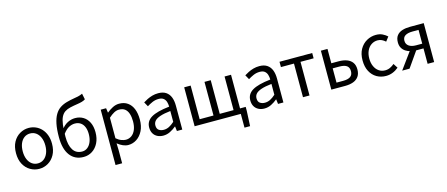

<svg xmlns="http://www.w3.org/2000/svg" viewBox="-59 -1586 6020 2586"><g transform="rotate(-15 2951.0 -293.5)"><path d="M303 13Q237 13 179 -20.5Q121 -54 86.5 -117.5Q52 -181 52 -271Q52 -362 86.5 -425.5Q121 -489 179 -523Q237 -557 303 -557Q353 -557 398.5 -538Q444 -519 479 -482Q514 -445 534 -392Q554 -339 554 -271Q554 -181 519 -117.5Q484 -54 427 -20.5Q370 13 303 13ZM303 -63Q350 -63 385.5 -89Q421 -115 441 -162Q461 -209 461 -271Q461 -334 441 -381Q421 -428 385.5 -454Q350 -480 303 -480Q256 -480 220.5 -454Q185 -428 165.5 -381Q146 -334 146 -271Q146 -209 165.5 -162Q185 -115 220.5 -89Q256 -63 303 -63Z M922 13Q800 13 733 -76Q666 -165 666 -329Q666 -440 681.5 -515.5Q697 -591 726 -640Q755 -689 796.5 -717Q838 -745 891 -760Q944 -775 1006 -785Q1037 -790 1055.5 -794Q1074 -798 1088.5 -803.5Q1103 -809 1119 -816L1136 -733Q1115 -719 1087 -711Q1059 -703 1025 -698Q965 -689 919.5 -678.5Q874 -668 842.5 -647Q811 -626 791 -586.5Q771 -547 762 -480.5Q753 -414 753 -312Q753 -194 795 -128.5Q837 -63 921 -63Q963 -63 996 -89Q1029 -115 1047.5 -161.5Q1066 -208 1066 -269Q1066 -325 1049 -366.5Q1032 -408 999 -430.5Q966 -453 919 -453Q879 -453 837 -431.5Q795 -410 752 -352L749 -420Q786 -471 836.5 -497Q887 -523 942 -523Q1006 -523 1055.5 -492.5Q1105 -462 1132.5 -405Q1160 -348 1160 -269Q1160 -183 1128 -119.5Q1096 -56 1042 -21.5Q988 13 922 13Z M1306 229V-543H1381L1390 -480H1392Q1429 -511 1473.5 -534Q1518 -557 1565 -557Q1635 -557 1683.5 -522.5Q1732 -488 1756.5 -426Q1781 -364 1781 -280Q1781 -187 1747.5 -121.5Q1714 -56 1660.5 -21.5Q1607 13 1545 13Q1508 13 1470 -3.5Q1432 -20 1395 -50L1398 45V229ZM1530 -64Q1575 -64 1610.5 -89.5Q1646 -115 1666 -163.5Q1686 -212 1686 -279Q1686 -339 1671.5 -384.5Q1657 -430 1626 -455Q1595 -480 1542 -480Q1508 -480 1472.5 -461Q1437 -442 1398 -406V-120Q1434 -89 1469 -76.5Q1504 -64 1530 -64Z M2032 13Q1987 13 1951 -5Q1915 -23 1894.5 -57.5Q1874 -92 1874 -141Q1874 -230 1953.5 -277.5Q2033 -325 2207 -344Q2207 -379 2197.5 -410.5Q2188 -442 2164 -461.5Q2140 -481 2095 -481Q2048 -481 2006.5 -462.5Q1965 -444 1932 -423L1897 -486Q1922 -502 1955 -518.5Q1988 -535 2027 -546Q2066 -557 2110 -557Q2176 -557 2217.5 -529Q2259 -501 2278.5 -451.5Q2298 -402 2298 -334V0H2223L2215 -65H2212Q2174 -33 2128.5 -10Q2083 13 2032 13ZM2058 -61Q2097 -61 2132.5 -79Q2168 -97 2207 -132V-283Q2116 -273 2062 -254.5Q2008 -236 1985 -209.5Q1962 -183 1962 -147Q1962 -100 1990 -80.5Q2018 -61 2058 -61Z M3114 192V0H3071V-74H3202V-17L3192 192ZM2470 0V-543H2560V-74H2753V-543H2840V-74H3033V-543H3123V0Z M3442 13Q3397 13 3361 -5Q3325 -23 3304.5 -57.5Q3284 -92 3284 -141Q3284 -230 3363.5 -277.5Q3443 -325 3617 -344Q3617 -379 3607.5 -410.5Q3598 -442 3574 -461.5Q3550 -481 3505 -481Q3458 -481 3416.5 -462.5Q3375 -444 3342 -423L3307 -486Q3332 -502 3365 -518.5Q3398 -535 3437 -546Q3476 -557 3520 -557Q3586 -557 3627.5 -529Q3669 -501 3688.5 -451.5Q3708 -402 3708 -334V0H3633L3625 -65H3622Q3584 -33 3538.5 -10Q3493 13 3442 13ZM3468 -61Q3507 -61 3542.5 -79Q3578 -97 3617 -132V-283Q3526 -273 3472 -254.5Q3418 -236 3395 -209.5Q3372 -183 3372 -147Q3372 -100 3400 -80.5Q3428 -61 3468 -61Z M3981 0V-469H3799V-543H4255V-469H4072V0Z M4376 0V-543H4468V-343H4570Q4635 -343 4683.5 -325Q4732 -307 4759 -269.5Q4786 -232 4786 -173Q4786 -113 4759 -74.5Q4732 -36 4683.5 -18Q4635 0 4570 0ZM4468 -73H4560Q4629 -73 4662.5 -97Q4696 -121 4696 -173Q4696 -225 4662.5 -248.5Q4629 -272 4560 -272H4468Z M5138 13Q5066 13 5008.5 -20.5Q4951 -54 4917.5 -117.5Q4884 -181 4884 -271Q4884 -362 4920 -425.5Q4956 -489 5016 -523Q5076 -557 5145 -557Q5198 -557 5236.5 -538Q5275 -519 5303 -493L5257 -433Q5234 -454 5207.5 -467Q5181 -480 5149 -480Q5100 -480 5061 -454Q5022 -428 5000 -381Q4978 -334 4978 -271Q4978 -209 4999.5 -162Q5021 -115 5058.5 -89Q5096 -63 5146 -63Q5184 -63 5216 -78.5Q5248 -94 5274 -117L5314 -55Q5277 -23 5232 -5Q5187 13 5138 13Z M5719 0V-215H5619Q5579 -215 5540.5 -224.5Q5502 -234 5472 -254Q5442 -274 5424 -305.5Q5406 -337 5406 -382Q5406 -442 5434 -477.5Q5462 -513 5510 -528Q5558 -543 5618 -543H5810V0ZM5634 -281H5719V-473H5634Q5570 -473 5533.5 -451Q5497 -429 5497 -380Q5497 -333 5533.5 -307Q5570 -281 5634 -281ZM5364 0 5555 -262 5631 -235 5467 0Z"/></g></svg>

Font: Farlight84_Sys_V01
Style: Regular
Weight: 400
Designer: Ryoko NISHIZUKA  (kana, bopomofo & ideographs); Paul D. Hunt (Latin, Greek & Cyrillic); Sandoll Communications , Soo-you
Foundry: Adobe
Version: Version 2.004;October 29, 2024;FontCreator 14.0.0.2814 64-bi